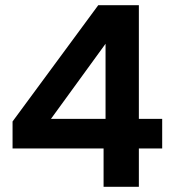

<svg xmlns="http://www.w3.org/2000/svg" viewBox="-20 -720 674 740"><path d="M379.2 -147.8H28.4V-251.8L358.7 -700H515.2V-261.8H605.1V-147.8H515.2V0H379.2ZM386.8 -261.8V-551.3L176.4 -261.8Z"/></svg>

Font: AF Albert Sans Medium
Style: Regular
Weight: 500
Designer: Andreas Rasmussen
Foundry: a.Foundry
Version: Version 1.300;Glyphs 3.2 (3231)